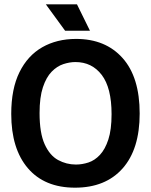

<svg xmlns="http://www.w3.org/2000/svg" viewBox="-20 -854 698 888"><path d="M327 14Q186 14 109 -76Q32 -166 32 -327Q32 -443 70 -520Q108 -597 175.5 -635.5Q243 -674 332 -674Q468 -674 547 -585.5Q626 -497 626 -329Q626 -164 547 -75Q468 14 327 14ZM331 -93Q360 -93 389 -102.5Q418 -112 442 -137.5Q466 -163 481 -208.5Q496 -254 496 -326Q496 -448 450.5 -507.5Q405 -567 329 -567Q302 -567 273 -557.5Q244 -548 219 -522.5Q194 -497 178.5 -450.5Q163 -404 163 -331Q163 -239 186.5 -187Q210 -135 248.5 -114Q287 -93 331 -93ZM281 -712 192 -834H336L396 -712Z"/></svg>

Font: Bricolage Grotesque 48pt SemiBold
Style: Regular
Weight: 600
Designer: Mathieu Triay
Foundry: Atelier Triay
Version: Version 1.000; ttfautohint (v1.8.4.7-5d5b);gftools[0.9.32]